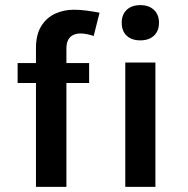

<svg xmlns="http://www.w3.org/2000/svg" viewBox="-20 -732 736 752"><path d="M120.9 0V-544Q120.9 -596.6 141.5 -629.6Q162 -662.7 195.8 -678.3Q229.6 -693.9 269.1 -693.9Q293.3 -693.9 319.3 -690.5Q345.3 -687.1 369.9 -682.1L346.9 -591.1Q334.3 -595.4 321 -598.1Q307.7 -600.9 295 -600.9Q280.9 -600.9 268.3 -595.6Q255.8 -590.4 247.9 -577.4Q240.1 -564.4 240.1 -542V0ZM49 -406.9V-485.1H329.1V-406.9ZM529.7 -573.9Q495.2 -573.9 476 -592.3Q456.7 -610.7 456.7 -642.9Q456.7 -674.5 476 -693.2Q495.2 -711.9 529.7 -711.9Q563.4 -711.9 583 -693.2Q602.7 -674.6 602.7 -643Q602.7 -610.7 583 -592.3Q563.4 -573.9 529.7 -573.9ZM470.7 0V-487H588.7V0Z"/></svg>

Font: Karla
Style: Regular
Weight: 400
Designer: Jonathan Pinhorn
Version: Version 2.004;gftools[0.9.33]